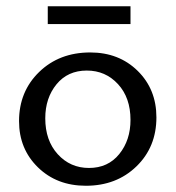

<svg xmlns="http://www.w3.org/2000/svg" viewBox="-20 -590 563 615"><path d="M133 -513V-570H398V-513ZM255 5Q162 5 101.5 -54Q41 -113 41 -202Q41 -297 105.5 -359.5Q170 -422 269 -422Q361 -422 421 -363Q481 -304 481 -214Q481 -119 417 -57Q353 5 255 5ZM265 -52Q326 -52 362 -96.5Q398 -141 398 -206Q398 -277 358 -320.5Q318 -364 258 -364Q197 -364 161 -320Q125 -276 125 -211Q125 -140 165 -96Q205 -52 265 -52Z"/></svg>

Font: EauTest Medium
Style: Regular
Weight: 500
Designer: Christian Thalmann (Catharsis Fonts)
Version: Version 0.001;PS 000.001;hotconv 1.0.88;makeotf.lib2.5.64775